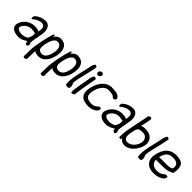

<svg xmlns="http://www.w3.org/2000/svg" viewBox="249 -1964 3473 3473"><g transform="rotate(45 1985.5 -227.5)"><path d="M49 -133C32 -37 126 11 229 11C311 11 345 -18 403 -50C411 -27 412 -13 430 7C457 27 483 -18 482 -27C472 -60 459 -61 469 -130L505 -336C524 -442 486 -545 387 -545C302 -545 232 -513 182 -466C160 -447 156 -387 186 -392C228 -434 292 -470 370 -470C441 -456 439 -397 424 -311C413 -334 347 -339 306 -339C185 -339 76 -253 49 -133ZM127 -137C149 -215 242 -275 328 -261C355 -259 377 -252 402 -252C413 -198 399 -150 366 -100C334 -79 287 -66 241 -66C194 -66 118 -84 127 -137Z M566 -84C547 21 562 95 552 189C565 204 596 209 619 195C629 181 632 166 629 151C634 93 628 38 635 -27C654 -6 691 1 732 4C830 11 936 -71 969 -260C996 -413 939 -522 782 -512C739 -503 704 -472 677 -434L684 -477H656C629 -395 607 -307 589 -215ZM670 -230C685 -304 721 -440 809 -433C887 -427 908 -348 893 -262C877 -170 839 -63 742 -72C660 -81 654 -137 670 -230Z M1001 -84C982 21 997 95 987 189C1000 204 1031 209 1054 195C1064 181 1067 166 1064 151C1069 93 1063 38 1070 -27C1089 -6 1126 1 1167 4C1265 11 1371 -71 1404 -260C1431 -413 1374 -522 1217 -512C1174 -503 1139 -472 1112 -434L1119 -477H1091C1064 -395 1042 -307 1024 -215ZM1105 -230C1120 -304 1156 -440 1244 -433C1322 -427 1343 -348 1328 -262C1312 -170 1274 -63 1177 -72C1095 -81 1089 -137 1105 -230Z M1540 -542C1508 -359 1429 -142 1455 14C1488 18 1518 38 1543 6C1552 -27 1546 -57 1538 -78C1492 -92 1588 -391 1613 -531L1624 -597C1618 -610 1600 -622 1579 -622C1562 -603 1545 -573 1540 -542Z M1704 -563C1700 -538 1718 -516 1744 -516C1771 -516 1796 -537 1800 -562C1805 -588 1787 -610 1760 -610C1734 -610 1709 -589 1704 -563ZM1638 -130C1628 -75 1614 2 1623 44C1649 57 1683 41 1692 18C1702 -41 1710 -116 1720 -172L1767 -435C1761 -448 1742 -460 1721 -460C1705 -446 1689 -420 1684 -393Z M1802 -235C1769 -50 1875 5 2025 5C2082 5 2145 -21 2184 -54C2214 -81 2215 -119 2203 -136C2188 -135 2179 -137 2165 -135C2123 -99 2094 -68 2019 -68C1904 -76 1858 -112 1880 -235C1900 -347 1970 -466 2072 -466C2136 -466 2212 -454 2225 -414C2249 -412 2273 -423 2286 -435C2302 -526 2179 -541 2083 -541C1929 -541 1831 -398 1802 -235Z M2288 -133C2271 -37 2365 11 2468 11C2550 11 2584 -18 2642 -50C2650 -27 2651 -13 2669 7C2696 27 2722 -18 2721 -27C2711 -60 2698 -61 2708 -130L2744 -336C2763 -442 2725 -545 2626 -545C2541 -545 2471 -513 2421 -466C2399 -447 2395 -387 2425 -392C2467 -434 2531 -470 2609 -470C2680 -456 2678 -397 2663 -311C2652 -334 2586 -339 2545 -339C2424 -339 2315 -253 2288 -133ZM2366 -137C2388 -215 2481 -275 2567 -261C2594 -259 2616 -252 2641 -252C2652 -198 2638 -150 2605 -100C2573 -79 2526 -66 2480 -66C2433 -66 2357 -84 2366 -137Z M2826 -204C2813 -129 2809 -59 2808 1C2823 8 2836 13 2847 16L2861 -22C2878 5 2906 31 2949 39C3096 63 3219 -95 3244 -226C3268 -350 3182 -433 3074 -438C3023 -440 2974 -442 2943 -421C2960 -473 2977 -558 2985 -617C2988 -636 2980 -653 2967 -658C2945 -658 2922 -647 2911 -634C2911 -634 2901 -571 2893 -531C2867 -403 2847 -325 2826 -204ZM2906 -222C2931 -345 2941 -361 3058 -361C3133 -361 3179 -293 3164 -218C3144 -123 3064 -32 2967 -36C2883 -50 2889 -127 2906 -222Z M3384 -542C3352 -359 3273 -142 3299 14C3332 18 3362 38 3387 6C3396 -27 3390 -57 3382 -78C3336 -92 3432 -391 3457 -531L3468 -597C3462 -610 3444 -622 3423 -622C3406 -603 3389 -573 3384 -542Z M3494 -242C3451 -72 3552 37 3727 24C3802 24 3860 -2 3906 -37C3931 -57 3939 -89 3932 -110C3915 -117 3897 -118 3877 -112C3827 -73 3801 -49 3714 -49C3626 -49 3568 -102 3566 -179H3735C3830 -179 3904 -195 3961 -237C3993 -421 3952 -499 3769 -499C3610 -499 3527 -397 3494 -242ZM3573 -252C3601 -360 3642 -425 3757 -425C3861 -425 3914 -390 3895 -282C3862 -263 3819 -254 3766 -254C3703 -254 3634 -258 3573 -252Z"/></g></svg>

Font: Snowfall
Style: Obl
Weight: 400
Designer: Jasper
Foundry: Cannot Into Space Fonts
Version: Version 0.9